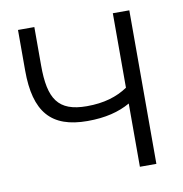

<svg xmlns="http://www.w3.org/2000/svg" viewBox="-66 -603 634 665"><g transform="rotate(-10 251.0 -270.0)"><path d="M431.5 0V-540H373.5V-278C335.5 -252.5 289.5 -238.5 229.5 -238.5C128 -238.5 97.5 -287.5 97.5 -405V-540H40V-397.5C40 -251.5 95 -187.5 223 -187.5C286 -187.5 334 -200 373.5 -222.5V0Z"/></g></svg>

Font: Vela Sans Light
Style: Regular
Weight: 300
Designer: Principal design: Mikhail Sharanda - project Manrope.
Design modification: Ravid Balaliev
Foundry: Mikhail Sharanda
Version: Version 1.001